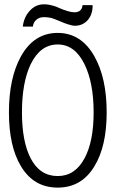

<svg xmlns="http://www.w3.org/2000/svg" viewBox="-20 -855 540 892"><path d="M248 -648.4Q328.1 -648.4 373 -555.7Q415 -469.7 415 -333Q415 -198.2 373 -120.1Q329.1 -37.1 248 -37.1Q165 -37.1 122.1 -120.1Q82 -198.2 82 -333Q82 -470.7 122.1 -555.7Q167 -648.4 248 -648.4ZM248 -702.1Q137.7 -702.1 77.1 -592.8Q21.5 -492.2 21.5 -333Q21.5 -175.8 77.1 -83Q136.7 16.6 248 16.6Q359.4 16.6 418.9 -83Q475.6 -175.8 475.6 -333Q475.6 -492.2 418.9 -592.8Q357.4 -702.1 248 -702.1ZM364.3 -831.1H363.3Q362.3 -816.4 354.5 -808.6Q345.7 -797.9 325.2 -797.9Q312.5 -797.9 293 -803.7Q276.4 -808.6 255.9 -817.4L253.9 -818.4Q240.2 -825.2 227.5 -828.1Q205.1 -835 184.6 -835Q144.5 -835 117.2 -803.7Q90.8 -774.4 85.9 -731.4H132.8Q134.8 -751 148.4 -762.7Q162.1 -775.4 184.6 -775.4Q201.2 -775.4 218.8 -771.5Q231.4 -767.6 254.9 -757.8Q277.3 -748 292 -743.2Q314.5 -735.4 328.1 -735.4Q364.3 -735.4 387.7 -761.7Q411.1 -789.1 410.2 -831.1Z"/></svg>

Font: GulimChe
Style: Regular
Weight: 400
Monospace: yes
Version: Version 2.21